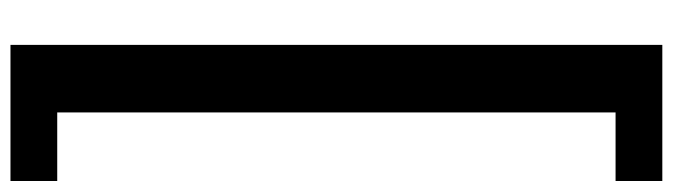

<svg xmlns="http://www.w3.org/2000/svg" viewBox="-472 -430 1266 361"><g transform="rotate(90 160.5 -250.0)"><path d="M64.9 -862.8H320.8V-774.9H191.9V274.9H320.8V362.8H64.9Z"/></g></svg>

Font: Oakes Grotesk Bold
Style: Regular
Weight: 700
Designer: Samuel Oakes
Foundry: Samuel Oakes
Version: Version 1.000;PS 001.000;hotconv 1.0.88;makeotf.lib2.5.64775